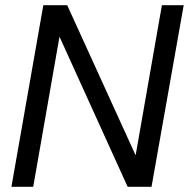

<svg xmlns="http://www.w3.org/2000/svg" viewBox="-20 -720 728 740"><path d="M24 0 147 -700H239L502 -123H503L604 -700H688L564 0H472L210 -577H209L108 0Z"/></svg>

Font: DM Sans 28pt
Style: Italic
Weight: 400
Italic angle: -10°
Version: Version 4.004;gftools[0.9.30]